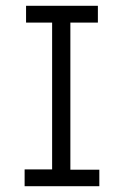

<svg xmlns="http://www.w3.org/2000/svg" viewBox="-20 -643 440 663"><path d="M65 0V-58H160V-565H70V-623H318V-565H223V-57H323V0Z"/></svg>

Font: Inconsolata Condensed
Style: Regular
Weight: 400
Width: 3
Monospace: yes
Designer: Raph Levien, Cyreal, Brenton Simpson
Foundry: Raph Levien, Cyreal, Google
Version: Version 3.000; ttfautohint (v1.8.2.53-6de2)